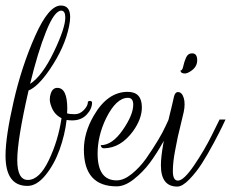

<svg xmlns="http://www.w3.org/2000/svg" viewBox="-36 -672 835 694"><path d="M171.2 -354.4Q207.2 -354.4 207.2 -279.2Q207.2 -271.2 206.4 -262.4Q216 -259.2 234.4 -259.2Q252.8 -259.2 267.2 -274.4Q281.6 -289.6 281.6 -302.4Q281.6 -305.6 285.6 -306.8Q289.6 -308 293.2 -306.4Q296.8 -304.8 296.8 -301.6Q296.8 -278.4 277.2 -257.6Q257.6 -236.8 224.8 -236.8Q216 -236.8 204.8 -238.4Q198.4 -184 179.2 -130.8Q160 -77.6 128.4 -38.8Q96.8 0 63.2 0Q-16 0 -16 -109.6Q-16 -177.6 13.2 -305.2Q42.4 -432.8 91.2 -542.4Q140 -652 184 -652Q217.6 -652 217.6 -610.4Q217.6 -596 213.6 -576.8Q198.4 -500.8 143.2 -420Q101.6 -359.2 67.2 -344.8Q26.4 -166.4 26.4 -94Q26.4 -21.6 64.8 -21.6Q106.4 -21.6 140.4 -92.8Q174.4 -164 186.4 -244.8Q160.8 -257.6 150.4 -284.8Q144 -300.8 144 -312.4Q144 -324 147.2 -332.8Q153.6 -354.4 171.2 -354.4ZM200 -608.8Q200 -632.8 185.6 -633.6Q160.8 -633.6 130.4 -557.6Q100 -481.6 72.8 -368.8Q116.8 -397.6 158.4 -484Q200 -570.4 200 -608.8Z M316.8 -116.8Q316.8 -20 385.6 -20Q411.2 -20 439.6 -42.8Q468 -65.6 491.2 -97.6Q542.4 -171.2 563.2 -217.6L573.6 -240H595.2Q581.6 -208 555.2 -161.2Q528.8 -114.4 504.8 -82.4Q480.8 -50.4 448 -24.4Q415.2 1.6 385.6 1.6Q267.2 1.6 267.2 -131.2Q267.2 -192.8 303.2 -254.4Q352.8 -340 425.6 -340Q476.8 -340 476.8 -284Q476.8 -242.4 444.8 -197.6Q400 -136.8 340 -136Q331.2 -136 328.8 -144L328 -147.2Q369.6 -147.2 407.6 -202Q445.6 -256.8 445.6 -293.6Q445.6 -318.4 426.4 -318.4Q384 -318.4 347.2 -244Q316.8 -180.8 316.8 -116.8Z M658.4 -479.2Q676.8 -479.2 676.8 -454.4Q676.8 -429.6 652.8 -414.4Q640.8 -406.4 632 -406.4Q619.2 -406.4 616.8 -414.4L616 -416.8Q623.2 -416.8 626.4 -432.4Q629.6 -448 636.4 -463.6Q643.2 -479.2 658.4 -479.2ZM607.2 -19.2Q628 -19.2 665.6 -74.4Q703.2 -129.6 730.4 -184.8L757.6 -240H779.2Q774.4 -230.4 766.8 -214Q759.2 -197.6 736.8 -155.6Q714.4 -113.6 694 -81.6Q673.6 -49.6 648.4 -23.6Q623.2 2.4 604.8 2.4Q545.6 2.4 545.6 -74.4Q545.6 -132 578.4 -261.6Q581.6 -275.2 583.6 -282.4Q585.6 -289.6 588 -301.2Q590.4 -312.8 592.8 -322.4Q596.8 -339.2 607.2 -339.2Q621.6 -339.2 628 -318.4Q631.2 -308.8 631.2 -295.2Q631.2 -281.6 628 -266.8Q624.8 -252 617.6 -223.2Q610.4 -194.4 606.4 -176Q602.4 -157.6 597.6 -131.2Q588.8 -87.2 588.8 -53.2Q588.8 -19.2 607.2 -19.2Z"/></svg>

Font: Rouge Script
Style: Regular
Weight: 400
Designer: Sabrina Mariela Lopez
Foundry: Typesenses
Version: Version 1.003